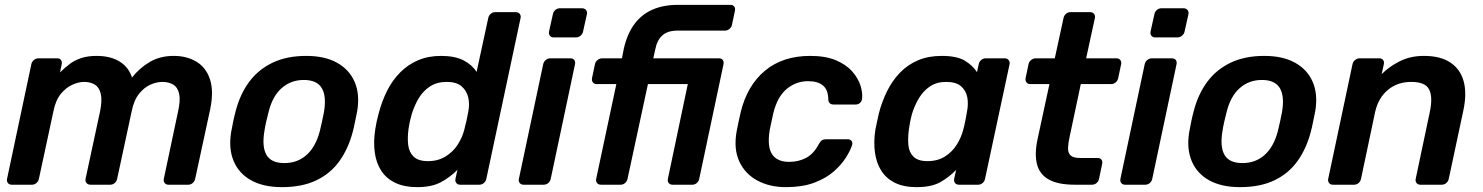

<svg xmlns="http://www.w3.org/2000/svg" viewBox="-20 -760 6100 790"><path d="M28 0Q18 0 12.5 -7Q7 -14 9 -24L109 -496Q111 -506 119.5 -513Q128 -520 138 -520H216Q226 -520 231 -513Q236 -506 234 -496L227 -462Q246 -481 266.5 -496.5Q287 -512 314 -521Q341 -530 377 -530Q435 -530 472.5 -506.5Q510 -483 523 -441Q555 -481 597 -505.5Q639 -530 695 -530Q749 -530 788.5 -506Q828 -482 844 -433.5Q860 -385 845 -311L783 -24Q781 -14 773 -7Q765 0 755 0H673Q663 0 657.5 -7Q652 -14 654 -24L713 -303Q723 -348 717 -374.5Q711 -401 692.5 -412Q674 -423 648 -423Q625 -423 599.5 -412Q574 -401 552.5 -374.5Q531 -348 522 -303L462 -24Q460 -14 452 -7Q444 0 434 0H352Q342 0 336 -7Q330 -14 332 -24L392 -303Q401 -348 394.5 -374.5Q388 -401 370 -412Q352 -423 326 -423Q304 -423 278 -411.5Q252 -400 230.5 -374Q209 -348 200 -303L140 -24Q138 -14 130 -7Q122 0 112 0Z M1140 10Q1064 10 1013.5 -18Q963 -46 941.5 -97Q920 -148 931 -216Q934 -234 939.5 -260Q945 -286 950 -304Q968 -373 1005.5 -423.5Q1043 -474 1101.5 -502Q1160 -530 1240 -530Q1316 -530 1366.5 -502Q1417 -474 1439 -423.5Q1461 -373 1450 -304Q1446 -286 1441 -260Q1436 -234 1431 -216Q1413 -148 1376.5 -97Q1340 -46 1281.5 -18Q1223 10 1140 10ZM1150 -89Q1204 -89 1241.5 -122.5Q1279 -156 1296 -221Q1300 -236 1305 -260Q1310 -284 1313 -299Q1324 -364 1304 -397.5Q1284 -431 1230 -431Q1177 -431 1139 -397.5Q1101 -364 1085 -299Q1081 -284 1075.5 -260Q1070 -236 1068 -221Q1057 -156 1076.5 -122.5Q1096 -89 1150 -89Z M1696 10Q1644 10 1607 -7.5Q1570 -25 1549 -57Q1528 -89 1522 -132.5Q1516 -176 1524 -228Q1527 -246 1530 -260.5Q1533 -275 1538 -293Q1551 -343 1572.5 -386Q1594 -429 1626 -461.5Q1658 -494 1700 -512Q1742 -530 1795 -530Q1852 -530 1887.5 -511.5Q1923 -493 1941 -464L1989 -686Q1991 -696 1999 -703Q2007 -710 2017 -710H2102Q2113 -710 2118.5 -703Q2124 -696 2122 -686L1981 -24Q1979 -14 1971 -7Q1963 0 1952 0H1873Q1863 0 1857.5 -7Q1852 -14 1854 -24L1862 -61Q1831 -30 1793.5 -10Q1756 10 1696 10ZM1741 -97Q1782 -97 1813 -116Q1844 -135 1863 -164.5Q1882 -194 1890 -225Q1895 -243 1899.5 -263.5Q1904 -284 1907 -302Q1913 -332 1906.5 -359.5Q1900 -387 1879 -405Q1858 -423 1818 -423Q1778 -423 1749.5 -404.5Q1721 -386 1703 -356Q1685 -326 1674 -290Q1670 -275 1666.5 -260Q1663 -245 1661 -230Q1656 -194 1659.5 -164Q1663 -134 1682 -115.5Q1701 -97 1741 -97Z M2134 0Q2124 0 2118.5 -7Q2113 -14 2115 -24L2215 -496Q2217 -506 2225.5 -513Q2234 -520 2244 -520H2327Q2338 -520 2343 -513Q2348 -506 2346 -496L2246 -24Q2244 -14 2236 -7Q2228 0 2217 0ZM2258 -606Q2248 -606 2242.5 -613Q2237 -620 2239 -630L2255 -702Q2257 -712 2265 -719Q2273 -726 2284 -726H2375Q2385 -726 2391 -719Q2397 -712 2395 -702L2379 -630Q2377 -620 2368.5 -613Q2360 -606 2350 -606Z M2453 0Q2442 0 2436.5 -7Q2431 -14 2433 -24L2516 -414H2435Q2425 -414 2419.5 -421Q2414 -428 2416 -439L2428 -496Q2430 -506 2438.5 -513Q2447 -520 2458 -520H2539L2547 -561Q2561 -621 2590 -660.5Q2619 -700 2664 -720Q2709 -740 2769 -740H2986Q2996 -740 3001 -733Q3006 -726 3004 -716L2992 -659Q2990 -648 2981.5 -641Q2973 -634 2963 -634H2767Q2727 -634 2705 -614Q2683 -594 2676 -556L2668 -520H2939Q2949 -520 2954 -513Q2959 -506 2957 -496L2857 -24Q2855 -14 2847 -7Q2839 0 2829 0H2747Q2737 0 2731.5 -7Q2726 -14 2728 -24L2810 -414H2646L2562 -24Q2560 -14 2552 -7Q2544 0 2534 0Z M3214 10Q3147 10 3096.5 -17Q3046 -44 3022 -95.5Q2998 -147 3011 -220Q3014 -235 3019 -259.5Q3024 -284 3028 -300Q3055 -409 3128 -469.5Q3201 -530 3314 -530Q3377 -530 3419.5 -512Q3462 -494 3486.5 -466Q3511 -438 3520.5 -408Q3530 -378 3527 -354Q3526 -343 3518.5 -336.5Q3511 -330 3501 -330H3410Q3400 -330 3394.5 -335Q3389 -340 3388 -350Q3388 -390 3366.5 -408Q3345 -426 3305 -426Q3256 -426 3217.5 -394.5Q3179 -363 3162 -295Q3158 -277 3154 -258Q3150 -239 3147 -225Q3136 -156 3157 -125Q3178 -94 3227 -94Q3266 -94 3297 -110.5Q3328 -127 3349 -167Q3355 -178 3361.5 -182.5Q3368 -187 3378 -187H3468Q3478 -187 3483.5 -180.5Q3489 -174 3486 -163Q3479 -141 3460.5 -111.5Q3442 -82 3410 -54Q3378 -26 3329.5 -8Q3281 10 3214 10Z M3751 10Q3699 10 3663 -7.5Q3627 -25 3606.5 -57Q3586 -89 3580 -132.5Q3574 -176 3582 -228Q3586 -246 3589 -260.5Q3592 -275 3596 -293Q3609 -343 3630.5 -386Q3652 -429 3683.5 -461.5Q3715 -494 3757.5 -512Q3800 -530 3855 -530Q3917 -530 3949.5 -510.5Q3982 -491 4000 -463L4007 -496Q4009 -506 4017 -513Q4025 -520 4035 -520H4114Q4124 -520 4130 -513Q4136 -506 4134 -496L4033 -24Q4031 -14 4023 -7Q4015 0 4005 0H3926Q3915 0 3909.5 -7Q3904 -14 3906 -24L3914 -61Q3884 -30 3848 -10Q3812 10 3751 10ZM3796 -97Q3838 -97 3868 -116Q3898 -135 3916.5 -164.5Q3935 -194 3943 -225Q3948 -243 3952 -263.5Q3956 -284 3959 -302Q3965 -332 3960 -359.5Q3955 -387 3934.5 -405Q3914 -423 3873 -423Q3834 -423 3806.5 -404.5Q3779 -386 3761 -356Q3743 -326 3732 -290Q3728 -275 3725 -260Q3722 -245 3720 -230Q3715 -194 3717.5 -164Q3720 -134 3738.5 -115.5Q3757 -97 3796 -97Z M4402 0Q4334 0 4296 -21Q4258 -42 4247 -83.5Q4236 -125 4249 -187L4298 -414H4219Q4209 -414 4203.5 -421Q4198 -428 4200 -439L4212 -496Q4214 -506 4222.5 -513Q4231 -520 4242 -520H4320L4356 -686Q4358 -696 4366 -703Q4374 -710 4384 -710H4465Q4476 -710 4481.5 -703Q4487 -696 4485 -686L4449 -520H4574Q4584 -520 4589.5 -513Q4595 -506 4593 -496L4581 -439Q4579 -428 4570.5 -421Q4562 -414 4552 -414H4427L4381 -197Q4375 -170 4374.5 -150.5Q4374 -131 4385 -120.5Q4396 -110 4424 -110H4496Q4507 -110 4512 -103Q4517 -96 4515 -86L4502 -24Q4500 -14 4492 -7Q4484 0 4473 0Z M4609 0Q4599 0 4593.5 -7Q4588 -14 4590 -24L4690 -496Q4692 -506 4700.5 -513Q4709 -520 4719 -520H4802Q4813 -520 4818 -513Q4823 -506 4821 -496L4721 -24Q4719 -14 4711 -7Q4703 0 4692 0ZM4733 -606Q4723 -606 4717.5 -613Q4712 -620 4714 -630L4730 -702Q4732 -712 4740 -719Q4748 -726 4759 -726H4850Q4860 -726 4866 -719Q4872 -712 4870 -702L4854 -630Q4852 -620 4843.5 -613Q4835 -606 4825 -606Z M5082 10Q5006 10 4955.5 -18Q4905 -46 4883.5 -97Q4862 -148 4873 -216Q4876 -234 4881.5 -260Q4887 -286 4892 -304Q4910 -373 4947.5 -423.5Q4985 -474 5043.5 -502Q5102 -530 5182 -530Q5258 -530 5308.5 -502Q5359 -474 5381 -423.5Q5403 -373 5392 -304Q5388 -286 5383 -260Q5378 -234 5373 -216Q5355 -148 5318.5 -97Q5282 -46 5223.5 -18Q5165 10 5082 10ZM5092 -89Q5146 -89 5183.5 -122.5Q5221 -156 5238 -221Q5242 -236 5247 -260Q5252 -284 5255 -299Q5266 -364 5246 -397.5Q5226 -431 5172 -431Q5119 -431 5081 -397.5Q5043 -364 5027 -299Q5023 -284 5017.5 -260Q5012 -236 5010 -221Q4999 -156 5018.5 -122.5Q5038 -89 5092 -89Z M5464 0Q5454 0 5448.5 -7Q5443 -14 5445 -24L5545 -496Q5547 -506 5555.5 -513Q5564 -520 5574 -520H5656Q5666 -520 5671 -513Q5676 -506 5674 -496L5665 -455Q5697 -487 5740.5 -508.5Q5784 -530 5839 -530Q5907 -530 5948 -502.5Q5989 -475 6002.5 -425Q6016 -375 6001 -305L5941 -24Q5939 -14 5931 -7Q5923 0 5912 0H5824Q5814 0 5808.5 -7Q5803 -14 5805 -24L5863 -299Q5876 -360 5860.5 -391.5Q5845 -423 5787 -423Q5730 -423 5690.5 -390Q5651 -357 5638 -299L5580 -24Q5578 -14 5570 -7Q5562 0 5552 0Z"/></svg>

Font: Rubik Medium
Style: Italic
Weight: 500
Italic angle: -12°
Designer: Hubert and Fischer
Foundry: Hubert and Fischer
Version: Version 2.300;gftools[0.9.30]